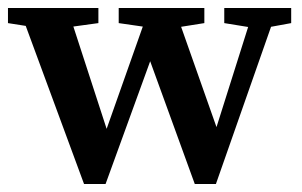

<svg xmlns="http://www.w3.org/2000/svg" viewBox="-23 -460 758 482"><path d="M188 2 25 -440H146L253 -111L236 -112L352 -440H415L530 -114H512L615 -440H674L519 2H466L345 -331H363L242 2ZM-3 -402V-440H224V-402L122 -388H86ZM275 -402V-440H490V-402L402 -388H372ZM540 -402V-440H708V-402L637 -389H620Z"/></svg>

Font: Lisu Bosa ExtraBold
Style: Regular
Weight: 800
Designer: David Morse, Annie Olsen, Victor Gaultney, Frank Grießhammer (Latin)
Foundry: SIL International
Version: Version 2.000